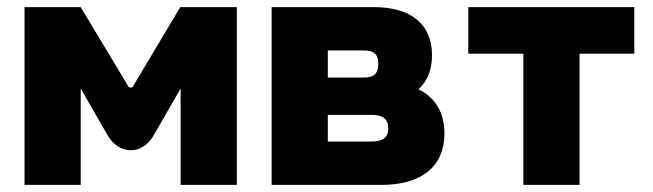

<svg xmlns="http://www.w3.org/2000/svg" viewBox="-20 -520 1837 540"><path d="M49 -500V0H207V-271L283 -139C315 -84 380 -83 412 -139L488 -271V0H646V-500H487L354 -277C352 -273 344 -272 341 -277L207 -500Z M744 0H1053C1166 0 1230 -52 1230 -145C1230 -203 1204 -246 1157 -269C1182 -292 1195 -323 1195 -365C1195 -451 1137 -500 1031 -500H744ZM902 -122V-197H1024C1057 -197 1072 -185 1072 -159C1072 -133 1057 -122 1024 -122ZM902 -302V-378H1005C1032 -378 1044 -367 1044 -340C1044 -314 1032 -302 1005 -302Z M1452 0H1610V-369H1764V-500H1297V-369H1452Z"/></svg>

Font: LT Wave Text Black
Style: Regular
Weight: 900
Designer: Daniel Lyons
Version: Version 2.5 (Glyphs App)